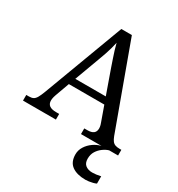

<svg xmlns="http://www.w3.org/2000/svg" viewBox="-219 -854 1142 1233"><g transform="rotate(30 352.5 -237.0)"><path d="M0 0V-42H19Q39 -42 51 -48Q63 -54 73 -71Q83 -88 95 -120L317 -714H395L621 -95Q629 -74 638 -62.5Q647 -51 660 -46.5Q673 -42 692 -42H705V0H430V-42H453Q483 -42 498 -53.5Q513 -65 513 -90Q513 -96 512 -101.5Q511 -107 509.5 -113.5Q508 -120 505 -127L465 -239H202L164 -134Q161 -126 159 -118Q157 -110 156 -103.5Q155 -97 155 -91Q155 -66 171.5 -54Q188 -42 221 -42H244V0ZM221 -289H447L385 -464Q375 -494 365.5 -521Q356 -548 348.5 -573Q341 -598 335 -622Q330 -598 323.5 -575.5Q317 -553 309 -528.5Q301 -504 289 -473ZM601 240Q537 240 500.5 213.5Q464 187 464 130Q464 99 481 72Q498 45 525 26Q552 7 582 0H639Q618 6 596.5 21.5Q575 37 560.5 60Q546 83 546 115Q546 148 565.5 163Q585 178 615 178Q629 178 644.5 176Q660 174 678 170V224Q668 229 654 232.5Q640 236 626 238Q612 240 601 240Z"/></g></svg>

Font: Noto Serif Tibetan
Style: Regular
Weight: 400
Designer: Monotype Design Team
Foundry: Monotype Imaging Inc.
Version: Version 2.103